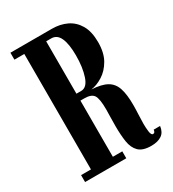

<svg xmlns="http://www.w3.org/2000/svg" viewBox="-173 -796 811 900"><g transform="rotate(-30 232.5 -346.0)"><path d="M379.5 8.5Q333.5 8.5 312.2 -12.5Q291 -33.5 285.2 -70.5Q279.5 -107.5 279.5 -155Q279.5 -181.5 280.2 -205.5Q281 -229.5 281 -245.5Q281 -304.5 268.2 -323Q255.5 -341.5 218.5 -341.5H197V-37.5H248V0H25V-37.5H78.5V-662.5H25V-700H249.5Q293.5 -700 328.8 -683.2Q364 -666.5 385 -630.8Q406 -595 406 -537.5Q406 -480 384.2 -442.5Q362.5 -405 330.2 -385Q298 -365 267.5 -361Q320.5 -358.5 349.8 -342Q379 -325.5 390.2 -291.2Q401.5 -257 401.5 -201Q401.5 -174.5 400 -148Q398.5 -121.5 398.5 -99Q398.5 -78.5 401.2 -57Q404 -35.5 414 -35.5Q420 -35.5 423 -40.5Q426 -45.5 426.5 -52H461Q457 -20 436 -5.8Q415 8.5 379.5 8.5ZM197 -379H223Q254 -379 269.5 -424.8Q285 -470.5 285 -535.5Q285 -597 270.2 -629.8Q255.5 -662.5 224.5 -662.5H197Z"/></g></svg>

Font: Imbue 10pt
Style: Bold
Weight: 700
Designer: Tyler Finck
Foundry: Etcetera Type Company
Version: Version 1.102; ttfautohint (v1.8.3)